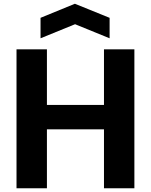

<svg xmlns="http://www.w3.org/2000/svg" viewBox="-20 -1003 804 1023"><path d="M68 -740H230V-444H534V-740H696V0H534V-314H230V0H68ZM196 -908 379 -983 564 -908V-799L380 -874L196 -799Z"/></svg>

Font: Encode Sans Narrow
Style: Bold
Weight: 700
Designer: Pablo Impallari, Andres Torresi
Foundry: Pablo Impallari, Andres Torresi
Version: Version 1.000; ttfautohint (v1.00) -l 8 -r 50 -G 200 -x 14 -